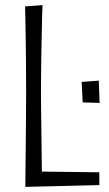

<svg xmlns="http://www.w3.org/2000/svg" viewBox="-20 -725 427 750"><path d="M79 5Q79 -18 79.5 -59Q80 -100 80.5 -152.5Q81 -205 81.5 -261.5Q82 -318 82 -371Q82 -424 81.5 -476Q81 -528 80.5 -573Q80 -618 79 -651.5Q78 -685 78 -700L146 -705Q145 -688 144.5 -658Q144 -628 143 -591Q142 -554 141.5 -514.5Q141 -475 140.5 -438Q140 -401 140 -372Q140 -343 140.5 -304Q141 -265 141.5 -222Q142 -179 142.5 -137Q143 -95 143.5 -60.5Q144 -26 144 -4ZM79 5 120 -55 368 -52V-2ZM369 -323 303 -325 299 -405 366 -410Z"/></svg>

Font: Truculenta Light
Style: Regular
Weight: 300
Version: Version 1.002